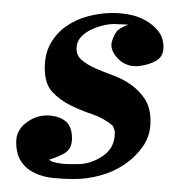

<svg xmlns="http://www.w3.org/2000/svg" viewBox="-20 -266 282 296"><path d="M154 -246Q166 -246 179.5 -243.5Q193 -241 204.5 -234.5Q216 -228 224 -218Q232 -208 232 -193Q232 -179 221 -172.5Q210 -166 193 -164Q174 -163 162 -175.5Q150 -188 152 -200Q155 -211 159.5 -217Q164 -223 178 -228L156 -229Q148 -229 138 -226.5Q128 -224 119 -219.5Q110 -215 104 -208Q98 -201 98 -191Q98 -180 106.5 -173Q115 -166 127.5 -160.5Q140 -155 155 -149.5Q170 -144 182.5 -135Q195 -126 203.5 -113Q212 -100 212 -79Q212 -57 200.5 -40.5Q189 -24 172 -12.5Q155 -1 134.5 4.5Q114 10 95 10Q79 10 63 8.5Q47 7 34 1Q21 -5 13 -16.5Q5 -28 5 -47Q5 -65 20 -76.5Q35 -88 52 -88Q69 -88 80 -80Q91 -72 91 -53Q91 -36 79 -29.5Q67 -23 56 -20Q57 -18 61.5 -16.5Q66 -15 73 -14Q80 -13 87 -13Q94 -13 100 -13Q120 -13 138.5 -25.5Q157 -38 157 -61Q157 -64 156 -67Q155 -70 154 -72Q140 -84 122 -90Q104 -96 88 -104Q72 -112 60.5 -124.5Q49 -137 49 -161Q49 -183 58 -199Q67 -215 82 -225.5Q97 -236 116 -241Q135 -246 154 -246Z"/></svg>

Font: Lucien Schoenschriftv CAT
Style: Regular
Weight: 400
Designer: Lucian Bernhard 1928
Foundry: CAT-Fonts Peter Wiegel
Version: Version 1.000